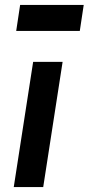

<svg xmlns="http://www.w3.org/2000/svg" viewBox="-20 -762 361 782"><path d="M36 0ZM36 0 115 -510H235L156 0ZM46 -636ZM46 -636 62 -742H321L305 -636Z"/></svg>

Font: Azeri Sans SemiBold
Style: Italic
Weight: 600
Designer: Hector Gatti & Omnibus-Type (original fonts) / Cristiano Sobral (main changes and remastering)
Foundry: Omnibus-Type
Version: Version 0.07;August 21, 2020;FontCreator 13.0.0.2681 64-bit;